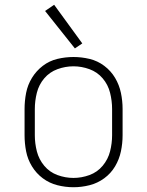

<svg xmlns="http://www.w3.org/2000/svg" viewBox="-20 -777 616 805"><path d="M288 8Q322 8 355.5 -0.5Q389 -9 417 -29.5Q445 -50 462.5 -79.5Q480 -109 487 -142.5Q494 -176 494 -210V-320Q494 -354 487 -387.5Q480 -421 462.5 -450.5Q445 -480 417 -501Q389 -522 355.5 -530Q322 -538 288 -538Q254 -538 220.5 -530Q187 -522 159.5 -501Q132 -480 114 -450.5Q96 -421 89.5 -387.5Q83 -354 83 -320V-210Q83 -176 89.5 -142.5Q96 -109 114 -79.5Q132 -50 159.5 -29.5Q187 -9 220.5 -0.5Q254 8 288 8ZM288 -31Q254 -31 221 -43Q188 -55 165.5 -82Q143 -109 134.5 -142.5Q126 -176 126 -210V-320Q126 -354 134.5 -388Q143 -422 165.5 -448.5Q188 -475 221 -487Q254 -499 288 -499Q322 -499 355 -487Q388 -475 410.5 -448.5Q433 -422 441.5 -388Q450 -354 450 -320V-210Q450 -176 441.5 -142.5Q433 -109 410.5 -82Q388 -55 355 -43Q322 -31 288 -31ZM294 -574 325 -595 207 -757 169 -731Z"/></svg>

Font: Iosevka Sparkle Extralight
Style: Regular
Weight: 200
Designer: Belleve Invis
Foundry: Belleve Invis
Version: Version 4.5.0; ttfautohint (v1.8.3)